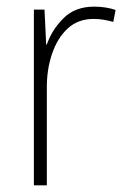

<svg xmlns="http://www.w3.org/2000/svg" viewBox="-20 -558 382 578"><path d="M263 -538Q299 -538 328 -528L321 -492Q307 -496 292.5 -498.5Q278 -501 262 -501Q215 -501 184 -472.5Q153 -444 136.5 -395.5Q120 -347 121 -288V0H82V-529H114L119 -424H121Q136 -468 171 -503Q206 -538 263 -538Z"/></svg>

Font: Noto Sans Lao Looped SemiCondensed ExtraLight
Style: Regular
Weight: 200
Width: 4
Designer: Mark Frömberg, Ben Mitchell
Foundry: The Fontpad Ltd
Version: Version 1.002; ttfautohint (v1.8.4.7-5d5b)